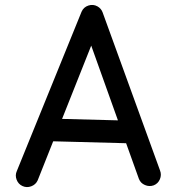

<svg xmlns="http://www.w3.org/2000/svg" viewBox="-20 -709 712 779"><path d="M71.3 45.9Q54.2 38.1 47.4 20Q40.5 2 48.3 -15.1L311 -661.6Q319.3 -680.2 338.6 -686.5Q357.9 -692.9 375.5 -683.1Q390.1 -674.8 396 -659.7L629.4 -17.1Q636.2 0.5 628.7 18.3Q621.1 36.1 603.5 43Q585.9 49.3 568.1 41.7Q550.3 34.2 543.5 16.6L491.7 -127.9L195.8 -135.7L132.8 22.9Q125 40 106.7 46.9Q88.4 53.7 71.3 45.9ZM350.1 -523.9 231.9 -226.6 458.5 -220.7Z"/></svg>

Font: Mikhak-FD Medium
Style: Regular
Weight: 500
Designer: Amin Abedi
Version: Version 3.2